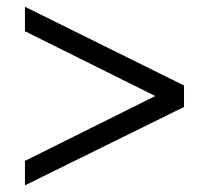

<svg xmlns="http://www.w3.org/2000/svg" viewBox="-20 -644 618 567"><path d="M53.7 -96.7V-168.9L438.5 -360.4L53.7 -551.8V-624L523.4 -391.6V-328.1Z"/></svg>

Font: Uchen
Style: Regular
Weight: 400
Designer: Christopher J. Fynn
Foundry: Christopher J. Fynn for DDC
Version: Version 1.000 preliminary